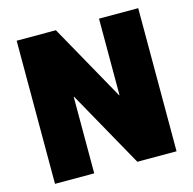

<svg xmlns="http://www.w3.org/2000/svg" viewBox="-106 -838 953 946"><g transform="rotate(-15 370.0 -365.0)"><path d="M60 -730H260L478 -340H480V-730H680V0H480L262 -390H260V0H60Z"/></g></svg>

Font: Enso Black
Style: Regular
Weight: 900
Designer: Coji Morishita
Foundry: UNDERFOREST DESIGN
Version: Version 1.000